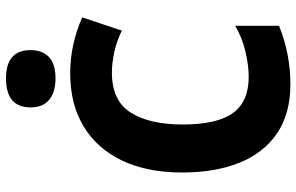

<svg xmlns="http://www.w3.org/2000/svg" viewBox="-194 -784 988 640"><g transform="rotate(-90 300.0 -464.0)"><path d="M340 10Q241 10 175.5 -34.5Q110 -79 77.5 -160Q45 -241 45 -350Q45 -468 85 -551.5Q125 -635 199 -679.5Q273 -724 376 -724Q471 -724 562 -684L518 -552Q483 -569 446.5 -577Q410 -585 378 -585Q284 -585 244.5 -522Q205 -459 205 -349Q205 -235 243 -182Q281 -129 364 -129Q402 -129 448.5 -140Q495 -151 534 -174V-28Q488 -9 438.5 0.5Q389 10 340 10ZM359 -773Q313 -773 287.5 -794Q262 -815 262 -856Q262 -938 359 -938Q453 -938 453 -856Q453 -817 430 -795Q407 -773 359 -773Z"/></g></svg>

Font: Noto Sans Mono ExtraBold
Style: Regular
Weight: 800
Designer: Monotype Design Team
Foundry: Monotype Imaging Inc.
Version: Version 2.014